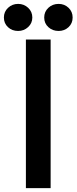

<svg xmlns="http://www.w3.org/2000/svg" viewBox="-62 -966 393 986"><path d="M198 0H71V-763H198ZM-42 -876Q-42 -906 -20.5 -926Q1 -946 31 -946Q61 -946 82.5 -926Q104 -906 104 -876Q104 -847 82.5 -827Q61 -807 31 -807Q0 -807 -21 -826.5Q-42 -846 -42 -876ZM165 -876Q165 -906 186.5 -926Q208 -946 239 -946Q269 -946 290 -926Q311 -906 311 -876Q311 -846 290 -826.5Q269 -807 239 -807Q208 -807 186.5 -826.5Q165 -846 165 -876Z"/></svg>

Font: Open Sauce One SemiBold
Style: Regular
Weight: 600
Designer: Alfredo Marco Pradil
Foundry: Creative Sauce Fz LLC
Version: Version 1.477